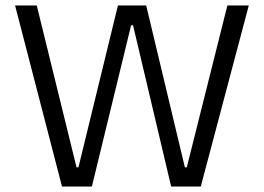

<svg xmlns="http://www.w3.org/2000/svg" viewBox="-20 -680 962 700"><path d="M206 0 35 -660H114L259 -70H266L410 -660H513L654 -70H661L809 -660H887L712 0H604L465 -588H458L315 0Z"/></svg>

Font: Bricolage Grotesque 24pt Light
Style: Regular
Weight: 300
Designer: Mathieu Triay
Foundry: Atelier Triay
Version: Version 1.001;gftools[0.9.33.dev8+g029e19f]